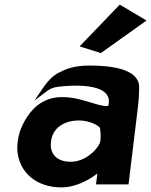

<svg xmlns="http://www.w3.org/2000/svg" viewBox="-20 -789 655 832"><path d="M239 -476C209 -464 181 -430 163 -403L129 -353L178 -390C195 -403 207 -410 232 -413C273 -418 474 -438 450 -333C450 -331 449 -328 432 -330C396 -334 330 -363 276 -367C250 -369 229 -369 204 -363C140 -346 102 -298 77 -246C61 -212 54 -176 55 -137C63 -41 138 23 246 23C310 23 368 -11 402 -37L396 10H537L577 -320C581 -354 583 -384 583 -415C579 -490 463 -505 369 -505C311 -505 272 -494 239 -476ZM287 -88C227 -88 194 -121 201 -176C208 -236 260 -267 322 -267C366 -267 405 -247 413 -235C416 -219 417 -198 415 -179C412 -151 355 -88 287 -88ZM325 -588 417 -559 615 -700 499 -769Z"/></svg>

Font: Bluebird
Style: SfBdObl
Weight: 700
Designer: Jasper
Foundry: Cannot Into Space Fonts
Version: Version 0.98